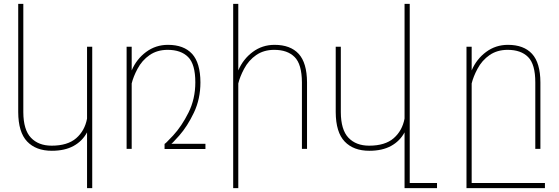

<svg xmlns="http://www.w3.org/2000/svg" viewBox="-20 -770 2893 993"><path d="M430.2 203.1V-85.4Q405.8 -40 360.4 -15.1Q314.9 9.8 248 9.8Q166 9.8 120.4 -38.1Q74.7 -85.9 74.2 -190.4V-750H100.6V-189.5Q101.1 -98.6 140.1 -57.6Q179.2 -16.6 247.1 -16.6Q329.6 -16.6 374 -55.2Q418.5 -93.8 430.2 -156.7V-528.3H457V203.1Z M1042.5 -26.4V0.5H831.1V-26.4H830.6Q830.6 -21 875 -68.8Q919.4 -116.7 954.8 -187.5Q990.2 -258.3 990.2 -344.2Q990.2 -437.5 953.1 -474.9Q916 -512.2 847.2 -512.2Q793 -512.2 753.7 -485.1Q714.4 -458 690.9 -413.6Q669.4 -373 661.1 -338.4V0H634.8V-528.3H661.1V-405.8Q686 -464.4 735.6 -501.2Q785.2 -538.1 848.6 -538.1Q930.7 -538.1 973.4 -491.5Q1016.1 -444.8 1016.6 -344.2Q1016.6 -258.3 982.9 -187.5Q949.2 -116.7 907 -68.8Q864.7 -21 864.7 -26.4Z M1242.2 -413.6Q1220.7 -373 1212.4 -338.4V203.1H1186V-750H1212.4V-405.8Q1237.3 -464.4 1286.9 -501.2Q1336.4 -538.1 1399.9 -538.1Q1481.9 -538.1 1524.7 -491.5Q1567.4 -444.8 1567.9 -344.2V0H1541.5V-344.2Q1541 -437.5 1503.9 -474.9Q1466.8 -512.2 1398.4 -512.2Q1344.2 -512.2 1304.9 -485.1Q1265.6 -458 1242.2 -413.6Z M2240.2 176.3V203.1H2072.3V-85.4Q2047.9 -40 2002.4 -15.1Q1957 9.8 1890.1 9.8Q1808.1 9.8 1762.5 -38.1Q1716.8 -85.9 1716.3 -190.4V-528.3H1742.7V-189.5Q1743.2 -98.6 1782.2 -57.6Q1821.3 -16.6 1889.2 -16.6Q1971.7 -16.6 2016.1 -55.2Q2060.5 -93.8 2072.3 -156.7V-750H2099.1V176.3Z M2798.3 176.3V203.1H2392.6V-528.3H2419.4V-405.8Q2444.3 -464.4 2493.9 -501.2Q2543.5 -538.1 2606.9 -538.1Q2689 -538.1 2731.7 -491.5Q2774.4 -444.8 2774.9 -344.2V0H2748.5V-344.2Q2748.5 -437.5 2711.4 -474.9Q2674.3 -512.2 2605.5 -512.2Q2551.3 -512.2 2512 -485.1Q2472.7 -458 2449.2 -413.6Q2427.7 -373 2419.4 -338.4V176.3Z"/></svg>

Font: Mardoto Thin
Style: Regular
Weight: 250
Designer: Christian Robertson, Vahan Hovhannisyan
Foundry: Google
Version: Version 1.000